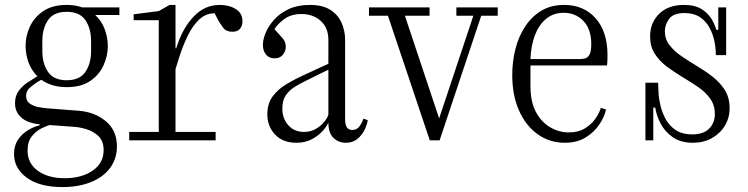

<svg xmlns="http://www.w3.org/2000/svg" viewBox="-20 -570 3040 780"><path d="M233 190Q141 190 89 152Q37 114 37 56Q37 21 53.5 -3Q70 -27 94.5 -41.5Q119 -56 141 -61V-65Q91 -70 66 -93Q41 -116 41 -150Q41 -181 56.5 -201.5Q72 -222 92 -235Q112 -248 125 -256L132 -260Q107 -285 95.5 -317.5Q84 -350 84 -383Q84 -424 101.5 -462Q119 -500 156 -525Q193 -550 251 -550Q286 -550 314 -540H465V-509H367Q393 -485 405.5 -451Q418 -417 418 -383Q418 -343 400.5 -304.5Q383 -266 346.5 -241Q310 -216 251 -216Q219 -216 193 -224Q167 -232 148 -246L134 -238Q118 -228 102 -214.5Q86 -201 86 -180Q86 -159 102 -148.5Q118 -138 138.5 -134.5Q159 -131 172 -130L300 -120Q365 -115 410 -77.5Q455 -40 455 25Q455 75 427 112.5Q399 150 349 170Q299 190 233 190ZM251 -244Q304 -244 327 -278Q350 -312 350 -362V-404Q350 -454 327 -488Q304 -522 251 -522Q198 -522 175 -488Q152 -454 152 -404V-362Q152 -312 175 -278Q198 -244 251 -244ZM243 154Q311 154 356 123.5Q401 93 401 40Q401 3 380 -17Q359 -37 330 -45.5Q301 -54 277 -55L181 -62Q170 -59 148.5 -48.5Q127 -38 109.5 -16.5Q92 5 92 42Q92 94 134 124Q176 154 243 154Z M856 -34V0H505V-34H625V-488H523V-512L625 -525L669 -550H693V-374H696L701 -389Q724 -458 768 -504Q812 -550 873 -550Q911 -550 938 -533Q965 -516 965 -484Q965 -465 955 -453Q945 -441 924 -441Q899 -441 887 -457Q875 -473 867 -487L852 -516Q816 -516 789 -490.5Q762 -465 742 -423.5Q722 -382 707 -334L693 -289V-34Z M1184 10Q1129 10 1097.5 -23.5Q1066 -57 1066 -105Q1066 -150 1088.5 -179.5Q1111 -209 1145 -229Q1179 -249 1212 -264L1314 -311V-408Q1314 -457 1283 -485Q1252 -513 1205 -513Q1162 -513 1134 -492Q1106 -471 1095 -451Q1118 -427 1129.5 -413Q1141 -399 1141 -380Q1141 -363 1129.5 -348Q1118 -333 1095 -333Q1073 -333 1060.5 -348.5Q1048 -364 1048 -387Q1048 -410 1059.5 -437.5Q1071 -465 1094.5 -491Q1118 -517 1154 -533.5Q1190 -550 1239 -550Q1292 -550 1323.5 -529Q1355 -508 1368.5 -475.5Q1382 -443 1382 -408V-84Q1382 -42 1411 -42Q1430 -42 1441 -57.5Q1452 -73 1456 -88L1474 -82Q1471 -62 1460 -40.5Q1449 -19 1430.5 -4.5Q1412 10 1385 10Q1355 10 1334.5 -10Q1314 -30 1314 -72Q1306 -54 1288 -35Q1270 -16 1244 -3Q1218 10 1184 10ZM1127 -128Q1127 -89 1151 -61.5Q1175 -34 1215 -34Q1241 -34 1261.5 -45.5Q1282 -57 1295.5 -73Q1309 -89 1314 -104V-287L1219 -240Q1196 -229 1175 -215.5Q1154 -202 1140.5 -182Q1127 -162 1127 -128Z M1726 0 1556 -506H1479V-540H1725V-506H1625L1764 -89L1903 -506H1834V-540H2002V-506H1935L1766 0Z M2274 10Q2213 10 2164.5 -24.5Q2116 -59 2088.5 -121Q2061 -183 2061 -265Q2061 -319 2073.5 -369.5Q2086 -420 2112.5 -461Q2139 -502 2178.5 -526Q2218 -550 2272 -550Q2351 -550 2399.5 -496Q2448 -442 2448 -345Q2448 -332 2447.5 -321Q2447 -310 2446 -304H2135V-220Q2135 -157 2157 -115.5Q2179 -74 2215 -53Q2251 -32 2291 -32Q2329 -32 2355.5 -48Q2382 -64 2398.5 -87.5Q2415 -111 2421 -132L2442 -125Q2436 -96 2415 -64.5Q2394 -33 2359 -11.5Q2324 10 2274 10ZM2270 -518Q2228 -518 2198.5 -493.5Q2169 -469 2153 -426.5Q2137 -384 2135 -330H2335Q2346 -330 2356.5 -332.5Q2367 -335 2374.5 -347.5Q2382 -360 2382 -390Q2382 -452 2350 -485Q2318 -518 2270 -518Z M2795 10Q2745 10 2712.5 -13Q2680 -36 2663 -69.5Q2646 -103 2642 -133H2634V0H2602V-234H2654V-222Q2654 -212 2655.5 -189Q2657 -166 2664 -138Q2671 -110 2685.5 -84Q2700 -58 2726 -41Q2752 -24 2792 -24Q2837 -24 2860.5 -47Q2884 -70 2884 -107Q2884 -143 2865 -169.5Q2846 -196 2816 -216.5Q2786 -237 2752.5 -257Q2719 -277 2689 -299.5Q2659 -322 2640 -351.5Q2621 -381 2621 -422Q2621 -478 2658 -514Q2695 -550 2758 -550Q2804 -550 2831 -532.5Q2858 -515 2871.5 -491.5Q2885 -468 2890 -449H2898V-540H2930V-346H2888V-349Q2888 -375 2882 -404Q2876 -433 2861.5 -459Q2847 -485 2822.5 -501Q2798 -517 2761 -517Q2715 -517 2698 -493Q2681 -469 2681 -443Q2681 -411 2700 -386.5Q2719 -362 2749 -341.5Q2779 -321 2812.5 -301Q2846 -281 2876 -257.5Q2906 -234 2925 -203.5Q2944 -173 2944 -131Q2944 -91 2924.5 -59Q2905 -27 2871.5 -8.5Q2838 10 2795 10Z"/></svg>

Font: Xanh Mono
Style: Regular
Weight: 400
Monospace: yes
Designer: Lam Bao, Duy Dao
Foundry: Yellow Type Foundry
Version: Version 3.101; ttfautohint (v1.8.3)